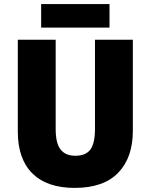

<svg xmlns="http://www.w3.org/2000/svg" viewBox="-20 -908 735 938"><path d="M629 -269Q629 -138 557.5 -64Q486 10 345 10Q210 10 138.5 -60.5Q67 -131 67 -265V-714H252V-277Q252 -208 276 -177.5Q300 -147 348 -147Q399 -147 421.5 -177.5Q444 -208 444 -278V-714H629ZM515 -888V-773H181V-888Z"/></svg>

Font: Noto Sans Gujarati SemiCondensed Black
Style: Regular
Weight: 900
Width: 4
Designer: Jelle Bosma - Monotype Design Team, Universal Thirst
Foundry: Monotype Imaging Inc.
Version: Version 2.106; ttfautohint (v1.8.4.7-5d5b)